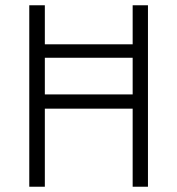

<svg xmlns="http://www.w3.org/2000/svg" viewBox="-20 -708 673 728"><path d="M91 -688H150V-540H483V-688H541V0H483V-296H150V0H91ZM483 -350V-489H150V-350Z"/></svg>

Font: Saira SemiCondensed Light
Style: Regular
Weight: 300
Width: 4
Designer: Hector Gatti with collaboration of the Omnibus-Type team
Foundry: Omnibus-Type
Version: Version 0.072; ttfautohint (v1.8)